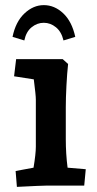

<svg xmlns="http://www.w3.org/2000/svg" viewBox="-20 -725 377 750"><path d="M41 -57 111 -70Q120 -124 120 -152V-336Q120 -353 112 -415L35 -427L43 -494H225L246 -475Q242 -439 239.5 -390Q237 -341 237 -306V-182Q237 -124 244 -70L315 -64L309 0H162Q144 0 46 5ZM151 -636Q125 -636 103.5 -618.5Q82 -601 75 -567L29 -581Q41 -640 75.5 -672.5Q110 -705 151 -705Q193 -705 227 -673Q261 -641 274 -581L228 -567Q220 -601 198.5 -618.5Q177 -636 151 -636Z"/></svg>

Font: Andada Pro
Style: Bold
Weight: 700
Designer: Carolina Giovagnoli
Foundry: Huerta Tipografica
Version: Version 3.005; ttfautohint (v1.8.4)